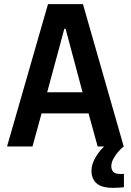

<svg xmlns="http://www.w3.org/2000/svg" viewBox="-20 -708 632 928"><path d="M14 0 212 -688H381L578 0H452L408 -160H181L137 0ZM208 -262H379L297 -569H291ZM528 200Q486 200 463.5 189Q441 178 431.5 159Q422 140 422 119Q422 86 442 52Q462 18 494 -10L578 0Q566 9 552 25Q538 41 528 59.5Q518 78 518 95Q518 111 527 122Q536 133 563 133Q565 133 570 133Q575 133 579 132V197Q565 198 553 199Q541 200 528 200Z"/></svg>

Font: Saira SemiCondensed SemiBold
Style: Regular
Weight: 600
Width: 4
Designer: Hector Gatti with collaboration of the Omnibus-Type team
Foundry: Omnibus-Type
Version: Version 1.101